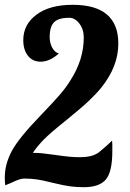

<svg xmlns="http://www.w3.org/2000/svg" viewBox="-31 -769 543 800"><path d="M246 -269Q177 -214 149.5 -185.5Q122 -157 106 -132H111Q126 -132 143 -130.5Q160 -129 195 -124Q236 -118 258.5 -116Q281 -114 302 -114Q326 -114 344 -118Q362 -122 378 -132Q383 -136 398 -148.5Q413 -161 436 -183Q437 -175 437 -165.5Q437 -156 437 -139Q437 -53 410 -21Q383 11 318 11Q289 11 262 7.5Q235 4 190 -7Q147 -18 122 -21.5Q97 -25 70 -25Q62 -25 50 -21.5Q38 -18 13 -6Q3 -2 -1.5 0Q-6 2 -9 3Q-10 -3 -10.5 -9.5Q-11 -16 -11 -30Q-11 -85 18 -139.5Q47 -194 142 -292Q196 -348 221 -377.5Q246 -407 263 -435Q291 -479 304.5 -523Q318 -567 318 -613Q318 -647 299.5 -671Q281 -695 257 -695Q214 -695 195 -677Q176 -659 176 -614Q176 -590 186.5 -570.5Q197 -551 214 -546Q195 -529 176 -520.5Q157 -512 138 -512Q105 -512 85.5 -536.5Q66 -561 66 -602Q66 -667 121 -708Q176 -749 272 -749Q367 -749 414.5 -708.5Q462 -668 462 -588Q462 -540 444.5 -494.5Q427 -449 392 -405Q370 -378 340 -349.5Q310 -321 246 -269Z"/></svg>

Font: Galada
Style: Regular
Weight: 400
Designer: Latin by Pablo Impallari, Bengali by Jeremie Hornus, Yoann Minet, and Juan Bruce
Foundry: black foundry
Version: Version 1.261;PS 1.261;hotconv 1.0.86;makeotf.lib2.5.63406